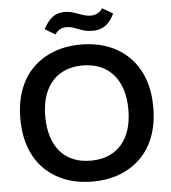

<svg xmlns="http://www.w3.org/2000/svg" viewBox="-61 -979 927 1043"><g transform="rotate(-5 402.5 -457.5)"><path d="M402 9Q320 9 253.5 -16.5Q187 -42 139 -90Q91 -138 65.5 -207.5Q40 -277 40 -365Q40 -453 65.5 -522Q91 -591 139 -639Q187 -687 253.5 -712.5Q320 -738 402 -738Q484 -738 551 -712.5Q618 -687 666 -638.5Q714 -590 739.5 -521.5Q765 -453 765 -365Q765 -277 739.5 -207.5Q714 -138 665.5 -90Q617 -42 550.5 -16.5Q484 9 402 9ZM402 -105Q472 -105 523 -135Q574 -165 601.5 -223Q629 -281 629 -365Q629 -428 613 -476Q597 -524 567.5 -557Q538 -590 496 -607Q454 -624 402 -624Q333 -624 282.5 -594.5Q232 -565 204 -507Q176 -449 176 -365Q176 -302 192 -253Q208 -204 237.5 -171Q267 -138 308.5 -121.5Q350 -105 402 -105ZM474 -807Q443 -807 419 -815Q395 -823 375 -831Q355 -839 332 -839Q312 -839 297 -830.5Q282 -822 270 -805L214 -838Q232 -871 249.5 -889Q267 -907 287 -914.5Q307 -922 329 -922Q355 -922 379 -914Q403 -906 426 -898Q449 -890 471 -890Q490 -890 506 -898Q522 -906 535 -924L592 -891Q577 -859 558.5 -840.5Q540 -822 519 -814.5Q498 -807 474 -807Z"/></g></svg>

Font: Mona Sans ExtraLight SemiBold
Style: Regular
Weight: 600
Version: Version 2.000